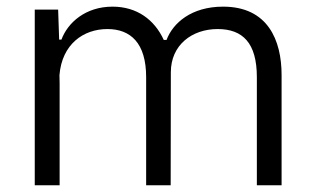

<svg xmlns="http://www.w3.org/2000/svg" viewBox="-20 -549 928 569"><path d="M152.3 -520.5H83V0H156.7V-302.7L156.2 -326.2C163.6 -418 227.1 -462.9 298.3 -462.9C366.7 -462.9 413.1 -421.9 413.1 -320.3V0H485.8L486.3 -335C486.3 -415 548.3 -462.9 625 -462.9C699.2 -462.9 741.2 -421.9 741.2 -320.3V0H814.5V-326.7C814.5 -429.7 773.9 -529.3 641.1 -529.3C546.9 -529.3 492.2 -480.5 473.6 -430.7H465.3C438 -490.2 386.2 -529.3 313.5 -529.3C233.4 -529.3 180.7 -481.9 162.1 -431.6H155.3Z"/></svg>

Font: Faust Sans
Style: Regular
Weight: 400
Designer: Andreas Faust
Version: Version 1.003;Glyphs 3.1.2 (3151)